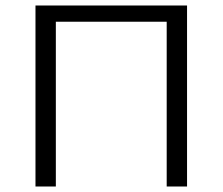

<svg xmlns="http://www.w3.org/2000/svg" viewBox="-20 -678 809 698"><path d="M660 0H586V-599H183V0H109V-658H660Z"/></svg>

Font: Ysabeau SC
Style: Regular
Weight: 400
Designer: Christian Thalmann (Catharsis Fonts)
Version: Version 0.003